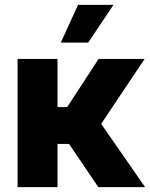

<svg xmlns="http://www.w3.org/2000/svg" viewBox="-20 -774 620 794"><path d="M52.7 -530.3H217.8V-331.1H257.8L387.7 -530.3H578.1L398.4 -261.7L580.1 0H386.7L265.6 -178.7H217.8V0H52.7ZM302.7 -753.9H449.2L344.7 -597.7H231.4Z"/></svg>

Font: Pretendard GOV ExtraBold
Style: Regular
Weight: 800
Designer: Base glyphs from Inter by Rasmus Andersson; Hangeul glyphs from Noto Sans CJK(Source Han Sans) by Jang Soo-young and Kan
Foundry: Kil Hyung-jin
Version: Version 1.309